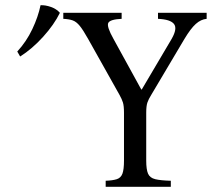

<svg xmlns="http://www.w3.org/2000/svg" viewBox="-20 -714 814 734"><path d="M584 -665H770V-642Q748 -640 728.5 -622.5Q709 -605 685 -565L558 -351Q548 -335 543.5 -322Q539 -309 539 -283V-100Q539 -66 546 -50Q553 -34 573.5 -29Q594 -24 633 -23V0H384V-23Q411 -24 426.5 -29Q442 -34 448 -50Q454 -66 454 -100V-283Q454 -309 450 -322Q446 -335 437 -351L317 -565Q298 -599 285 -615Q272 -631 258 -636Q244 -641 222 -642V-665H445V-642Q401 -640 394 -626.5Q387 -613 414 -565L520 -372H522L636 -565Q659 -605 645 -622.5Q631 -640 584 -642ZM135 -694Q153 -695 174.5 -687.5Q196 -680 209 -665Q187 -620 145 -573.5Q103 -527 57 -498L46 -517Q81 -555 103.5 -602.5Q126 -650 135 -694Z"/></svg>

Font: Bona Nova SC
Style: Regular
Weight: 400
Designer: Mateusz Machalski
Foundry: Capitalics
Version: Version 4.001; ttfautohint (v1.8.4.7-5d5b)